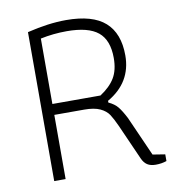

<svg xmlns="http://www.w3.org/2000/svg" viewBox="-73 -690 714 763"><g transform="rotate(-10 283.5 -308.0)"><path d="M440 -29 377 -171Q363 -202 351.5 -219.5Q340 -237 316.5 -248Q293 -259 253 -259H132V0H86V-601Q172 -622 243 -622Q350 -622 400.5 -577Q451 -532 451 -443Q451 -334 352 -277V-270Q376 -259 389 -243Q402 -227 418 -196L489 -36L539 -28V-1Q519 6 495 6Q474 6 461 -2.5Q448 -11 440 -29ZM326 -303Q366 -329 385 -360.5Q404 -392 404 -441Q404 -513 364.5 -545.5Q325 -578 238 -578Q184 -578 132 -567V-303Z"/></g></svg>

Font: Athiti Light
Style: Regular
Weight: 300
Designer: CadsonDemak Team
Foundry: CadsonDemak
Version: Version 1.033